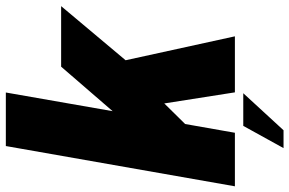

<svg xmlns="http://www.w3.org/2000/svg" viewBox="-209 -638 992 658"><g transform="rotate(-90 287.0 -309.0)"><path d="M-22.5 0 115.5 -785H299L235 -419L387.5 -595.5H595L409.5 -374.5L491.5 0H299.5L261.5 -242L191 -170.5L161 0ZM108.4 166.7 184.6 28.7H296.5L169.6 166.7Z"/></g></svg>

Font: Anybody ExtraBold
Style: Italic
Weight: 800
Italic angle: -10°
Designer: Tyler Finck
Foundry: Etcetera Type Company
Version: Version 1.010; ttfautohint (v1.8.3) -l 8 -r 50 -G 200 -x 14 